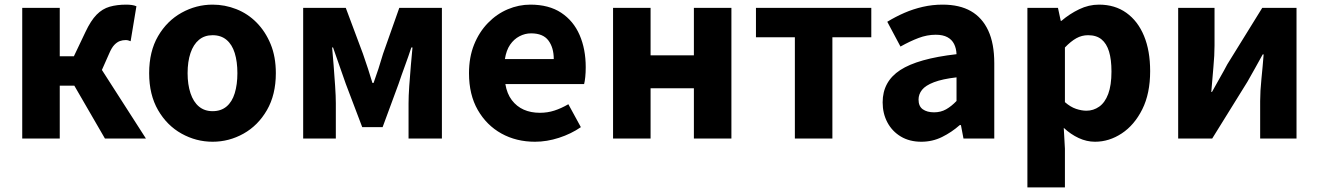

<svg xmlns="http://www.w3.org/2000/svg" viewBox="-20 -598 5694 829"><path d="M76 0V-564H238V-355H299L349 -460Q372 -509 397 -534.5Q422 -560 453.5 -569Q485 -578 525 -578Q537 -578 548.5 -576.5Q560 -575 569 -571L544 -420Q539 -422 534 -423.5Q529 -425 523 -425Q509 -425 497 -420.5Q485 -416 473.5 -404Q462 -392 451 -366L420 -296L610 0H433L301 -228H238V0Z M898 14Q827 14 764 -21Q701 -56 662.5 -122.5Q624 -189 624 -282Q624 -376 662.5 -442Q701 -508 764 -543Q827 -578 898 -578Q951 -578 1000.5 -558.5Q1050 -539 1088 -500.5Q1126 -462 1148.5 -407.5Q1171 -353 1171 -282Q1171 -189 1132.5 -122.5Q1094 -56 1031.5 -21Q969 14 898 14ZM898 -118Q934 -118 958 -138Q982 -158 993.5 -195.5Q1005 -233 1005 -282Q1005 -332 993.5 -369Q982 -406 958 -426Q934 -446 898 -446Q863 -446 839 -426Q815 -406 802.5 -369Q790 -332 790 -282Q790 -233 802.5 -195.5Q815 -158 839 -138Q863 -118 898 -118Z M1289 0V-564H1473L1547 -366Q1559 -332 1569 -301Q1579 -270 1588 -240H1593Q1604 -270 1614 -301Q1624 -332 1634 -366L1704 -564H1888V0H1744V-152Q1744 -182 1747 -226.5Q1750 -271 1754 -316Q1758 -361 1761 -393H1756Q1744 -356 1728.5 -314Q1713 -272 1701 -236L1632 -49H1544L1473 -236Q1461 -272 1445.5 -314.5Q1430 -357 1418 -393H1414Q1417 -361 1420.5 -316Q1424 -271 1427 -226.5Q1430 -182 1430 -152V0Z M2290 14Q2209 14 2145 -21.5Q2081 -57 2043 -123Q2005 -189 2005 -282Q2005 -351 2027 -405.5Q2049 -460 2087 -499Q2125 -538 2172.5 -558Q2220 -578 2270 -578Q2350 -578 2403 -543Q2456 -508 2482.5 -447Q2509 -386 2509 -308Q2509 -285 2507 -265.5Q2505 -246 2502 -235H2162Q2169 -193 2190 -165.5Q2211 -138 2241.5 -124.5Q2272 -111 2311 -111Q2344 -111 2373.5 -120.5Q2403 -130 2434 -148L2488 -49Q2446 -20 2393.5 -3Q2341 14 2290 14ZM2160 -343H2371Q2371 -392 2348 -423Q2325 -454 2273 -454Q2247 -454 2223 -441.5Q2199 -429 2182.5 -405Q2166 -381 2160 -343Z M2627 0V-564H2789V-359H2976V-564H3138V0H2976V-217H2789V0Z M3412 0V-437H3244V-564H3742V-437H3574V0Z M3958 14Q3907 14 3869.5 -8.5Q3832 -31 3811.5 -69.5Q3791 -108 3791 -156Q3791 -246 3867 -295.5Q3943 -345 4110 -364Q4109 -389 4099.5 -408Q4090 -427 4070.5 -437.5Q4051 -448 4020 -448Q3983 -448 3946 -434Q3909 -420 3868 -397L3811 -504Q3847 -526 3885 -542.5Q3923 -559 3964.5 -568.5Q4006 -578 4050 -578Q4123 -578 4172 -550Q4221 -522 4247 -466Q4273 -410 4273 -325V0H4140L4129 -58H4124Q4089 -27 4047.5 -6.5Q4006 14 3958 14ZM4013 -113Q4042 -113 4065 -126Q4088 -139 4110 -162V-264Q4049 -257 4012.5 -243Q3976 -229 3961 -210Q3946 -191 3946 -168Q3946 -139 3964.5 -126Q3983 -113 4013 -113Z M4416 211V-564H4548L4560 -508H4563Q4598 -538 4639.5 -558Q4681 -578 4725 -578Q4794 -578 4843.5 -542.5Q4893 -507 4919.5 -443Q4946 -379 4946 -291Q4946 -194 4912 -126Q4878 -58 4823.5 -22Q4769 14 4708 14Q4672 14 4637.5 -2Q4603 -18 4573 -46L4578 44V211ZM4671 -120Q4701 -120 4726 -137.5Q4751 -155 4765 -192.5Q4779 -230 4779 -289Q4779 -341 4768.5 -375.5Q4758 -410 4736 -428Q4714 -446 4678 -446Q4651 -446 4627.5 -433Q4604 -420 4578 -393V-157Q4602 -136 4626 -128Q4650 -120 4671 -120Z M5067 0V-564H5224V-402Q5224 -360 5219 -306.5Q5214 -253 5210 -201H5213Q5227 -227 5246.5 -261Q5266 -295 5279 -320L5430 -564H5578V0H5421V-162Q5421 -204 5426.5 -257.5Q5432 -311 5436 -363H5432Q5418 -338 5399 -303.5Q5380 -269 5366 -245L5214 0Z"/></svg>

Font: Noto Sans JP ExtraBold
Style: Regular
Weight: 800
Designer: Ryoko NISHIZUKA  (kana, bopomofo & ideographs); Paul D. Hunt (Latin, Greek & Cyrillic); Sandoll Communications , Soo-you
Foundry: Adobe
Version: Version 2.004-H2;hotconv 1.0.118;makeotfexe 2.5.65603